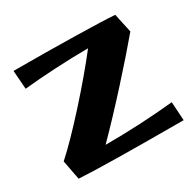

<svg xmlns="http://www.w3.org/2000/svg" viewBox="-127 -702 865 848"><g transform="rotate(-30 305.0 -278.0)"><path d="M49 -4 30 -103Q99 -165 199.5 -276.5Q300 -388 373 -482Q296 -482 203.5 -477Q111 -472 45 -465L38 -560Q207 -560 352 -557Q497 -554 551 -550L572 -453Q504 -372 408.5 -266.5Q313 -161 227 -74Q402 -74 574 -91L580 4Q177 4 49 -4Z"/></g></svg>

Font: Otomanopee One
Style: Regular
Weight: 400
Designer: Das Ende der Wildnis
Foundry: Gutenberg Labo
Version: Version 3.005